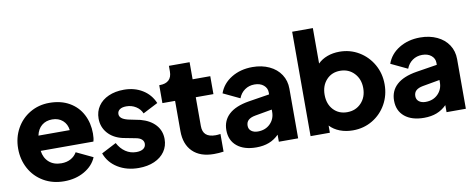

<svg xmlns="http://www.w3.org/2000/svg" viewBox="-65 -1058 3396 1371"><g transform="rotate(-10 1633.0 -372.5)"><path d="M23 -274Q23 -354 59 -419Q95 -484 158 -521Q221 -558 298 -558Q382 -558 443 -523Q504 -488 536 -426.5Q568 -365 568 -289Q568 -252 561 -231H179Q186 -179 220.5 -148.5Q255 -118 310 -118Q349 -118 378 -134Q407 -150 423 -178L543 -121Q518 -61 454.5 -24.5Q391 12 308 12Q224 12 159 -26Q94 -64 58.5 -129.5Q23 -195 23 -274ZM409 -341Q404 -385 374 -411.5Q344 -438 298 -438Q253 -438 222.5 -413Q192 -388 182 -341Z M608 -137 716 -193Q738 -151 773 -127.5Q808 -104 851 -104Q884 -104 902 -117Q920 -130 920 -153Q920 -171 906 -184Q892 -197 864 -202L771 -220Q703 -236 664.5 -280.5Q626 -325 626 -386Q626 -437 652.5 -476Q679 -515 727.5 -536.5Q776 -558 839 -558Q915 -558 973 -522.5Q1031 -487 1058 -423L949 -367Q936 -399 905 -418.5Q874 -438 836 -438Q805 -438 788 -426Q771 -414 771 -393Q771 -376 785.5 -363.5Q800 -351 832 -343L919 -325Q989 -306 1027 -263.5Q1065 -221 1065 -161Q1065 -110 1038 -71Q1011 -32 962 -10.5Q913 11 848 11Q762 11 697.5 -28.5Q633 -68 608 -137Z M1186 -197V-416H1094V-546H1099Q1141 -546 1163.5 -567Q1186 -588 1186 -630V-670H1336V-546H1464V-416H1336V-207Q1336 -165 1359 -144.5Q1382 -124 1429 -124Q1443 -124 1464 -127V1Q1431 6 1394 6Q1295 6 1240.5 -47.5Q1186 -101 1186 -197Z M1510 -146Q1510 -216 1558.5 -260.5Q1607 -305 1704 -321L1855 -345V-360Q1855 -391 1830 -412Q1805 -433 1764 -433Q1724 -433 1693.5 -411.5Q1663 -390 1649 -353L1529 -410Q1553 -478 1618.5 -518Q1684 -558 1771 -558Q1839 -558 1892.5 -533Q1946 -508 1975.5 -463Q2005 -418 2005 -360V0H1865V-51Q1833 -19 1793 -3.5Q1753 12 1701 12Q1612 12 1561 -30Q1510 -72 1510 -146ZM1731 -98Q1786 -98 1820.5 -132.5Q1855 -167 1855 -218V-235L1731 -213Q1698 -207 1681.5 -192Q1665 -177 1665 -151Q1665 -126 1683.5 -112Q1702 -98 1731 -98Z M2235 -52V0H2095V-757H2245V-500Q2273 -528 2313.5 -543Q2354 -558 2402 -558Q2479 -558 2542.5 -520Q2606 -482 2643 -417Q2680 -352 2680 -273Q2680 -194 2643.5 -129Q2607 -64 2543.5 -26Q2480 12 2401 12Q2350 12 2307 -4.5Q2264 -21 2235 -52ZM2383 -123Q2445 -123 2485 -165Q2525 -207 2525 -273Q2525 -338 2485 -380.5Q2445 -423 2383 -423Q2322 -423 2283.5 -381Q2245 -339 2245 -273Q2245 -206 2283.5 -164.5Q2322 -123 2383 -123Z M2726 -146Q2726 -216 2774.5 -260.5Q2823 -305 2920 -321L3071 -345V-360Q3071 -391 3046 -412Q3021 -433 2980 -433Q2940 -433 2909.5 -411.5Q2879 -390 2865 -353L2745 -410Q2769 -478 2834.5 -518Q2900 -558 2987 -558Q3055 -558 3108.5 -533Q3162 -508 3191.5 -463Q3221 -418 3221 -360V0H3081V-51Q3049 -19 3009 -3.5Q2969 12 2917 12Q2828 12 2777 -30Q2726 -72 2726 -146ZM2947 -98Q3002 -98 3036.5 -132.5Q3071 -167 3071 -218V-235L2947 -213Q2914 -207 2897.5 -192Q2881 -177 2881 -151Q2881 -126 2899.5 -112Q2918 -98 2947 -98Z"/></g></svg>

Font: BLUETTI 2.0
Style: Bold
Weight: 700
Designer: Stijn de Vries
Foundry: tokotype
Version: Version 2.005;October 31, 2023;FontCreator 14.0.0.2814 64-bi